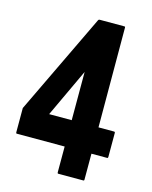

<svg xmlns="http://www.w3.org/2000/svg" viewBox="-107 -767 665 838"><g transform="rotate(15 225.5 -348.0)"><path d="M238 0Q234 0 234 -5V-122H18Q14 -122 14 -127V-237L232 -692Q234 -696 238 -696H351Q354 -696 354 -692L355 -241H425Q430 -241 430 -236V-127Q430 -122 426 -122H355V-5Q355 0 351 0ZM132 -241H234V-459Z"/></g></svg>

Font: Staatliches
Style: Regular
Weight: 400
Designer: Brian LaRossa & Erica Carras
Foundry: Type Brut Foundry
Version: Version 1.000; ttfautohint (v1.8.2) -l 8 -r 50 -G 200 -x 14 